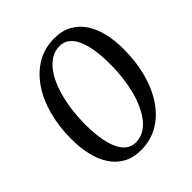

<svg xmlns="http://www.w3.org/2000/svg" viewBox="-206 -892 1042 1042"><g transform="rotate(-45 315.0 -371.5)"><path d="M281 10Q221 10 178.2 -13.8Q135.5 -37.5 108 -79.8Q80.5 -122 67.5 -178.2Q54.5 -234.5 54.5 -299.5Q54.5 -396.5 77 -479Q99.5 -561.5 141.8 -623Q184 -684.5 243 -718.8Q302 -753 375 -753Q434.5 -753 477.5 -729.2Q520.5 -705.5 548 -663.2Q575.5 -621 588.5 -564.8Q601.5 -508.5 601 -443.5Q601 -346.5 578.5 -264Q556 -181.5 514 -120Q472 -58.5 413 -24.2Q354 10 281 10ZM289.5 -39.5Q326.5 -39.5 358 -59.5Q389.5 -79.5 414 -116.2Q438.5 -153 456 -203.2Q473.5 -253.5 482.5 -314.2Q491.5 -375 491.5 -442.5Q491.5 -499.5 484.2 -547Q477 -594.5 462 -629.5Q447 -664.5 423.2 -683.8Q399.5 -703 366.5 -703Q329.5 -703 298 -683Q266.5 -663 241.8 -626.5Q217 -590 199.8 -539.8Q182.5 -489.5 173.2 -428.8Q164 -368 164 -300.5Q164 -243.5 171.2 -196Q178.5 -148.5 193.8 -113.2Q209 -78 232.8 -58.8Q256.5 -39.5 289.5 -39.5Z"/></g></svg>

Font: Merriweather 24pt SemiCondensed
Style: Italic
Weight: 400
Width: 4
Italic angle: -7.8°
Designer: Eben Sorkin
Foundry: Eben Sorkin
Version: Version 2.101